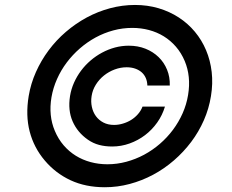

<svg xmlns="http://www.w3.org/2000/svg" viewBox="-20 -759 955 790"><path d="M98 -363.6Q106.5 -414.8 127.8 -462.5Q149.1 -510.3 180.2 -552Q211.3 -593.8 251.2 -628Q291.2 -662.3 336.8 -687Q382.5 -711.6 432.9 -725.1Q483.3 -738.6 535.5 -738.6Q587 -738.6 632.5 -725.1Q677.9 -711.6 715.6 -687.1Q753.2 -662.6 781.8 -628.4Q810.4 -594.1 827.9 -552.4Q845.5 -510.7 851 -462.9Q856.5 -415.1 848 -363.6Q839.8 -312.1 818.9 -264.4Q797.9 -216.6 766.7 -175.1Q735.4 -133.5 695.7 -99.1Q655.9 -64.6 610.1 -40.1Q564.3 -15.6 513.8 -2.1Q463.4 11.4 411.2 11.4Q332 11.4 270.2 -17.4Q208.5 -46.2 164.1 -98.7Q119.3 -151.6 102.1 -217.9Q84.9 -284.1 98 -363.6ZM205.6 -220.5Q219.8 -186.8 242 -161Q264.2 -135.3 292.1 -118.1Q320 -100.9 353 -92Q386 -83.1 421.9 -83.1Q461.6 -83.1 499.8 -93.4Q538 -103.7 572.8 -122.3Q607.6 -141 637.8 -167.1Q668 -193.2 691.6 -224.8Q715.2 -256.4 731.4 -292.8Q747.5 -329.2 753.9 -368.3Q760.3 -407 756.7 -441.8Q753.2 -476.6 740.1 -507.8Q725.9 -541.5 703.8 -566.9Q681.8 -592.3 653.8 -609.6Q625.7 -626.8 592.9 -635.5Q560 -644.2 524.1 -644.2Q484.4 -644.2 446.2 -633.9Q408 -623.6 373.4 -604.8Q338.8 -585.9 308.6 -559.7Q278.4 -533.4 254.6 -501.8Q230.8 -470.2 214.7 -433.9Q198.5 -397.7 191.8 -359Q179 -283 205.6 -220.5ZM268.1 -363.6Q272.7 -392 284.4 -418.5Q296.2 -445 313.4 -468Q330.6 -491.1 352.6 -509.9Q374.6 -528.8 400 -542.4Q425.4 -556.1 453.3 -563.6Q481.2 -571 509.9 -571Q547.2 -571 578.5 -558.6Q609.7 -546.2 632.5 -524.1Q655.2 -502.1 667.4 -472.1Q679.7 -442.1 678.6 -407H586.3Q585.9 -424 579.9 -437.9Q573.9 -451.7 562.9 -461.5Q551.8 -471.2 536.2 -476.7Q520.6 -482.2 501.1 -482.2Q476.2 -482.2 451.9 -473.2Q427.6 -464.1 407.8 -448.3Q388.1 -432.5 374.5 -410.9Q360.8 -389.2 356.9 -363.6Q353.3 -340.6 358 -319.1Q362.6 -297.6 374.6 -281.1Q386.7 -264.6 405.5 -254.8Q424.4 -245 449.2 -245Q467.3 -245 485.4 -250.4Q503.6 -255.7 519.4 -265.4Q535.2 -275.2 547.4 -289.1Q559.7 -302.9 566.4 -320.3H658.7Q648.1 -284.8 626.8 -254.8Q605.5 -224.8 576.7 -202.9Q547.9 -181.1 513.3 -168.7Q478.7 -156.2 441.4 -156.2Q412.3 -156.2 387.6 -162.8Q362.9 -169.4 341.6 -184.3Q298.7 -214.1 278.8 -259.6Q258.9 -305 268.1 -363.6Z"/></svg>

Font: Inter P Medium
Style: Italic
Weight: 500
Italic angle: 9.39999°
Designer: Rasmus Andersson
Foundry: rsms
Version: Version 3.018;git-588b23468